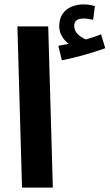

<svg xmlns="http://www.w3.org/2000/svg" viewBox="-20 -852 498 872"><path d="M80 0 59 -732H199L220 0ZM261 -578 245 -644Q274 -649 292 -653Q274 -666 261.5 -687Q249 -708 249 -732Q249 -768 265 -790Q281 -812 306 -822Q331 -832 358 -832Q387 -832 411 -824L403 -762Q393 -764 383 -766Q373 -768 361 -768Q317 -768 317 -735Q317 -711 335 -695Q353 -679 371 -673Q408 -684 439 -696L458 -633Q420 -619 365.5 -603.5Q311 -588 261 -578Z"/></svg>

Font: Noto IKEA Arabic
Style: Bold
Weight: 700
Designer: Monotype Design Team
Foundry: Monotype Imaging Inc.
Version: Version 1.200